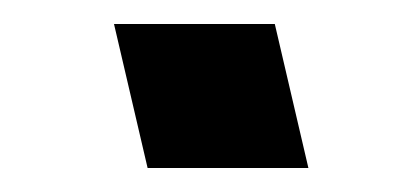

<svg xmlns="http://www.w3.org/2000/svg" viewBox="-20 -291 334 160"><path d="M75 -271H209L237 -151H103Z"/></svg>

Font: Cairo
Style: Bold Italic
Weight: 700
Italic angle: -13°
Designer: Mohamed Gaber, Accademia di Belle Arti di Urbino and others
Foundry: Kief Type Foundry, Accademia di Belle Arti di Urbino and others
Version: Version 3.011